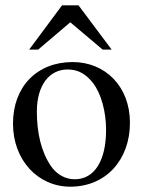

<svg xmlns="http://www.w3.org/2000/svg" viewBox="-20 -694 540 724"><path d="M401 -507 276 -674H214L90 -507H124L245 -610L367 -507ZM470 -231C470 -369 376 -460 254 -460C119 -460 29 -367 29 -228C29 -89 124 10 245 10C380 10 470 -92 470 -231ZM380 -204C380 -88 336 -18 262 -18C226 -18 194 -36 172 -68C135 -122 119 -194 119 -273C119 -373 166 -432 235 -432C278 -432 306 -412 330 -382C362 -341 380 -272 380 -204Z"/></svg>

Font: XITS Math
Style: Regular
Weight: 400
Designer: MicroPress Inc., with final additions and corrections provided by Coen Hoffman, Elsevier (retired)
Version: Version 1.108